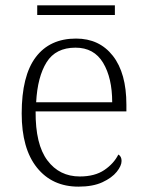

<svg xmlns="http://www.w3.org/2000/svg" viewBox="-20 -687 544 717"><path d="M273 10Q175 10 118 -61Q61 -132 61 -263Q61 -404 113.5 -473.5Q166 -543 264 -543Q351 -543 401.5 -478.5Q452 -414 452 -296V-271H113Q112 -148 157 -88Q202 -28 278 -28Q334 -28 369.5 -52Q405 -76 422 -110Q434 -103 434 -86Q434 -68 416 -45.5Q398 -23 362.5 -6.5Q327 10 273 10ZM399 -305Q399 -396 365 -452.5Q331 -509 262 -509Q188 -509 154 -454.5Q120 -400 115 -305ZM119 -631V-667H409V-631Z"/></svg>

Font: Noto Serif Tibetan ExtraLight
Style: Regular
Weight: 200
Designer: Monotype Design Team
Foundry: Monotype Imaging Inc.
Version: Version 2.103; ttfautohint (v1.8.4.7-5d5b)